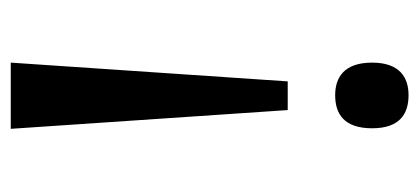

<svg xmlns="http://www.w3.org/2000/svg" viewBox="-226 -354 761 348"><g transform="rotate(90 154.0 -180.5)"><path d="M153 -541C121 -541 94 -525 94 -475C94 -424 121 -408 153 -408C187 -408 213 -424 213 -475C213 -525 187 -541 153 -541ZM180 -322H128L94 180H214Z"/></g></svg>

Font: Noto Serif Condensed Medium
Style: Regular
Weight: 500
Width: 3
Designer: Monotype Design Team
Foundry: Monotype Imaging Inc.
Version: Version 2.015